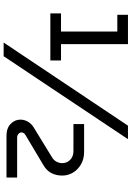

<svg xmlns="http://www.w3.org/2000/svg" viewBox="150 -890 740 1081"><g transform="rotate(90 520.5 -350.0)"><path d="M56 -263V-323H158V-640H64V-700H229V-323H321V-263ZM220 0 688 -700H764L297 0ZM745 -16Q702 -16 678 -39.5Q654 -63 654 -94Q654 -116 665 -135.5Q676 -155 696 -168L864 -271Q882 -281 890.5 -297Q899 -313 899 -330Q899 -356 880.5 -374.5Q862 -393 831 -393H679V-453H836Q875 -453 905 -436Q935 -419 952 -391Q969 -363 969 -330Q969 -296 955 -269Q941 -242 912 -225L741 -123Q726 -114 726 -100Q726 -91 734.5 -83.5Q743 -76 756 -76H980V-16Z"/></g></svg>

Font: MuseoModerno
Style: Regular
Weight: 400
Designer: Pablo Cosgaya, Héctor Gatti, Marcela Romero, and the Authors of The MuseoModerno Project.
Foundry: Omnibus-Type Team
Version: Version 1.001